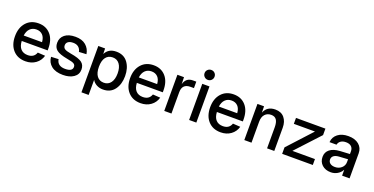

<svg xmlns="http://www.w3.org/2000/svg" viewBox="-26 -1630 5178 2655"><g transform="rotate(20 2563.0 -302.5)"><path d="M294 12Q178 12 110 -63.5Q42 -139 42 -266Q42 -392 109.5 -468Q177 -544 291 -544Q401 -544 467.5 -469Q534 -394 534 -262V-235H152Q156 -158 193 -118.5Q230 -79 295 -79Q388 -79 416 -160L526 -153Q505 -78 443 -33Q381 12 294 12ZM152 -315H422Q417 -384 382 -419Q347 -454 291 -454Q234 -454 197.5 -418Q161 -382 152 -315Z M846 12Q737 12 675.5 -37Q614 -86 608 -168L717 -173Q733 -77 846 -77Q954 -77 954 -144Q954 -174 929.5 -189.5Q905 -205 828 -218Q712 -239 666.5 -275.5Q621 -312 621 -379Q621 -454 676.5 -499Q732 -544 833 -544Q931 -544 987.5 -495.5Q1044 -447 1056 -369L947 -363Q939 -406 909.5 -430.5Q880 -455 832 -455Q783 -455 757 -435.5Q731 -416 731 -383Q731 -348 757 -331Q783 -314 849 -303Q971 -283 1017.5 -247.5Q1064 -212 1064 -145Q1064 -72 1003.5 -30Q943 12 846 12Z M1171 150V-532H1271L1273 -451Q1320 -544 1434 -544Q1545 -544 1603.5 -465Q1662 -386 1662 -266Q1662 -146 1603.5 -67Q1545 12 1434 12Q1383 12 1341 -10.5Q1299 -33 1277 -72V150ZM1415 -80Q1479 -80 1515.5 -129.5Q1552 -179 1552 -266Q1552 -353 1515.5 -402.5Q1479 -452 1415 -452Q1350 -452 1313.5 -404.5Q1277 -357 1277 -266Q1277 -175 1313.5 -127.5Q1350 -80 1415 -80Z M1988 12Q1872 12 1804 -63.5Q1736 -139 1736 -266Q1736 -392 1803.5 -468Q1871 -544 1985 -544Q2095 -544 2161.5 -469Q2228 -394 2228 -262V-235H1846Q1850 -158 1887 -118.5Q1924 -79 1989 -79Q2082 -79 2110 -160L2220 -153Q2199 -78 2137 -33Q2075 12 1988 12ZM1846 -315H2116Q2111 -384 2076 -419Q2041 -454 1985 -454Q1928 -454 1891.5 -418Q1855 -382 1846 -315Z M2335 0V-532H2432L2435 -431Q2464 -532 2562 -532H2613V-437H2562Q2441 -437 2441 -314V0Z M2754 -609Q2723 -609 2701.5 -630.5Q2680 -652 2680 -682Q2680 -713 2701.5 -734Q2723 -755 2754 -755Q2785 -755 2806 -734Q2827 -713 2827 -682Q2827 -652 2806 -630.5Q2785 -609 2754 -609ZM2701 0V-532H2807V0Z M3166 12Q3050 12 2982 -63.5Q2914 -139 2914 -266Q2914 -392 2981.5 -468Q3049 -544 3163 -544Q3273 -544 3339.5 -469Q3406 -394 3406 -262V-235H3024Q3028 -158 3065 -118.5Q3102 -79 3167 -79Q3260 -79 3288 -160L3398 -153Q3377 -78 3315 -33Q3253 12 3166 12ZM3024 -315H3294Q3289 -384 3254 -419Q3219 -454 3163 -454Q3106 -454 3069.5 -418Q3033 -382 3024 -315Z M3513 0V-532H3610L3612 -439Q3652 -544 3774 -544Q3861 -544 3907.5 -488Q3954 -432 3954 -342V0H3848V-310Q3848 -382 3823.5 -418.5Q3799 -455 3745 -455Q3688 -455 3653.5 -417Q3619 -379 3619 -310V0Z M4070 0V-95L4391 -445H4080V-532H4513V-437L4189 -87H4521V0Z M4787 10Q4707 10 4658 -35Q4609 -80 4609 -152V-153Q4609 -222 4660.5 -263Q4712 -304 4807 -310L4952 -318V-358Q4952 -403 4924.5 -428Q4897 -453 4846 -453Q4800 -453 4771 -433Q4742 -413 4734 -380L4733 -376H4630L4631 -381Q4636 -452 4694.5 -498Q4753 -544 4849 -544Q4947 -544 5004.5 -496Q5062 -448 5062 -368V0H4952V-84H4950Q4927 -41 4883 -15.5Q4839 10 4787 10ZM4719 -154Q4719 -119 4745.5 -98.5Q4772 -78 4817 -78Q4874 -78 4913 -113Q4952 -148 4952 -200V-241L4822 -233Q4773 -230 4746 -209.5Q4719 -189 4719 -155Z"/></g></svg>

Font: Txt Sans Medium
Style: Regular
Weight: 500
Designer: Open Source
Foundry: XRLN
Version: Version 1.0